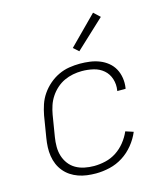

<svg xmlns="http://www.w3.org/2000/svg" viewBox="-114 -854 829 951"><g transform="rotate(-15 300.0 -378.5)"><path d="M261 8Q238 8 215 5Q192 2 171 -5.5Q150 -13 132 -25Q114 -37 100 -54Q86 -71 77.5 -91Q69 -111 65.5 -133.5Q62 -156 63 -179Q64 -202 68 -226L86 -336Q91 -363 100 -390Q109 -417 125.5 -441Q142 -465 164.5 -484.5Q187 -504 213.5 -516.5Q240 -529 268 -533.5Q296 -538 323 -538Q349 -538 374.5 -534.5Q400 -531 423 -522Q446 -513 465 -497.5Q484 -482 495.5 -461Q507 -440 511 -414.5Q515 -389 511 -363Q511 -362 510.5 -361Q510 -360 510 -359H467Q468 -360 468 -360.5Q468 -361 468 -362Q473 -392 464 -420.5Q455 -449 433.5 -467.5Q412 -486 383 -493Q354 -500 323 -500Q300 -500 277 -495.5Q254 -491 232.5 -481Q211 -471 192.5 -454.5Q174 -438 160.5 -417.5Q147 -397 139.5 -374.5Q132 -352 128 -329L110 -219Q106 -195 106 -170Q106 -145 113 -122.5Q120 -100 134 -81.5Q148 -63 168 -51.5Q188 -40 212 -35Q236 -30 261 -30Q290 -30 320 -37Q350 -44 376 -61Q402 -78 422 -103Q442 -128 454 -156L494 -143Q480 -109 455.5 -79Q431 -49 399.5 -29Q368 -9 332 -0.5Q296 8 261 8ZM337 -598 310 -622 452 -765 484 -735Z"/></g></svg>

Font: Iosevka Curly XLtEx
Style: Italic
Weight: 200
Width: 7
Italic angle: -9°
Monospace: yes
Designer: Belleve Invis
Foundry: Belleve Invis
Version: Version 11.1.0; ttfautohint (v1.8.3)